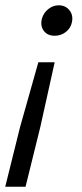

<svg xmlns="http://www.w3.org/2000/svg" viewBox="-39 -530 309 725"><path d="M167.5 -295 113.3 -50.8 57.5 175H-19.2L36.7 -50L105.8 -295ZM182.5 -510Q208.3 -510 223.3 -491.2Q238.3 -472.5 232.5 -445.8Q228.3 -424.2 210 -409.6Q191.7 -395 167.5 -395Q140 -395 126.2 -413.8Q112.5 -432.5 119.2 -459.2Q125 -480.8 142.9 -495.4Q160.8 -510 182.5 -510Z"/></svg>

Font: Funnel Sans Light Light
Style: Italic
Weight: 300
Italic angle: -14.036°
Version: Version 1.000